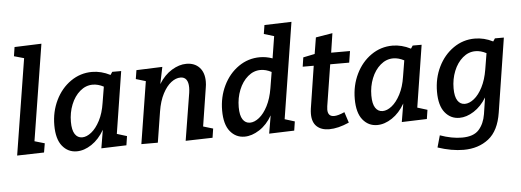

<svg xmlns="http://www.w3.org/2000/svg" viewBox="-59 -953 3718 1370"><g transform="rotate(-5 1800.0 -267.5)"><path d="M82 -769 275 -776 165 -87 237 -66 226 -1 33 4 143 -684 72 -704Z M755 -88 826 -66 816 -1 636 5 658 -126Q620 -60 566.5 -24.5Q513 11 460 11Q397 11 356.5 -39Q316 -89 316 -188Q316 -285 355.5 -366.5Q395 -448 464 -496Q533 -544 617 -544Q682 -544 747 -511L761 -532H825ZM673 -317 692 -432Q652 -453 614 -453Q564 -453 523 -418Q482 -383 459 -325.5Q436 -268 436 -202Q436 -143 455 -114Q474 -85 507 -85Q539 -85 573 -112Q607 -139 634.5 -191.5Q662 -244 673 -317Z M1373 -87 1443 -66 1433 -1 1240 4 1295 -335Q1298 -356 1298 -373Q1298 -410 1284 -429.5Q1270 -449 1242 -449Q1209 -449 1175.5 -423.5Q1142 -398 1115 -346.5Q1088 -295 1076 -220L1041 0H923L994 -445L924 -466L934 -529L1120 -536L1095 -415Q1134 -478 1187.5 -510.5Q1241 -543 1292 -543Q1351 -543 1385.5 -506.5Q1420 -470 1420 -405Q1420 -382 1416 -361Z M2066 -776 1957 -88 2028 -66 2018 -1 1838 5 1860 -124Q1823 -59 1768.5 -24Q1714 11 1662 11Q1599 11 1558.5 -39Q1518 -89 1518 -188Q1518 -285 1557.5 -366.5Q1597 -448 1666 -496Q1735 -544 1819 -544Q1864 -544 1909 -528L1934 -685L1862 -707L1872 -770ZM1875 -317 1894 -432Q1854 -453 1816 -453Q1766 -453 1725 -418Q1684 -383 1661 -325.5Q1638 -268 1638 -202Q1638 -143 1657 -114Q1676 -85 1709 -85Q1741 -85 1775 -112Q1809 -139 1836 -191.5Q1863 -244 1875 -317Z M2315 -450 2268 -154Q2266 -142 2266 -130Q2266 -80 2311 -80Q2339 -80 2386 -101L2411 -24Q2332 11 2268 11Q2212 11 2179.5 -19Q2147 -49 2147 -109Q2147 -126 2150 -148L2197 -450H2118L2128 -516L2211 -533L2230 -650L2350 -670L2329 -532H2464L2451 -450Z M2907 -88 2978 -66 2968 -1 2788 5 2810 -126Q2772 -60 2718.5 -24.5Q2665 11 2612 11Q2549 11 2508.5 -39Q2468 -89 2468 -188Q2468 -285 2507.5 -366.5Q2547 -448 2616 -496Q2685 -544 2769 -544Q2834 -544 2899 -511L2913 -532H2977ZM2825 -317 2844 -432Q2804 -453 2766 -453Q2716 -453 2675 -418Q2634 -383 2611 -325.5Q2588 -268 2588 -202Q2588 -143 2607 -114Q2626 -85 2659 -85Q2691 -85 2725 -112Q2759 -139 2786.5 -191.5Q2814 -244 2825 -317Z M3502 -532H3566L3483 -2Q3463 127 3390 184Q3317 241 3211 241Q3125 241 3026 208L3050 123Q3134 153 3207 153Q3290 153 3328 110.5Q3366 68 3377 0L3395 -118Q3357 -56 3304.5 -22.5Q3252 11 3201 11Q3138 11 3097.5 -39Q3057 -89 3057 -188Q3057 -285 3096.5 -366Q3136 -447 3205 -495Q3274 -543 3358 -543Q3425 -543 3488 -511ZM3414 -317 3433 -432Q3393 -453 3355 -453Q3305 -453 3264 -418Q3223 -383 3200 -325.5Q3177 -268 3177 -202Q3177 -143 3196 -114Q3215 -85 3248 -85Q3280 -85 3314 -112Q3348 -139 3375 -191.5Q3402 -244 3414 -317Z"/></g></svg>

Font: Bitter Pro SemiBold
Style: Italic
Weight: 600
Italic angle: -9°
Designer: Sol Matas, and Bitter project Authors
Foundry: Sol Matas
Version: Version 1.010